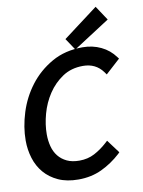

<svg xmlns="http://www.w3.org/2000/svg" viewBox="-95 -933 753 1011"><g transform="rotate(-10 281.0 -428.0)"><path d="M484 -507 474 -521Q436 -573 368 -573Q305 -573 258.5 -542Q212 -511 180.5 -463.5Q149 -416 133.5 -359.5Q118 -303 118 -251Q118 -217 126 -186.5Q134 -156 152 -133.5Q170 -111 197.5 -98Q225 -85 264 -85Q309 -85 345 -104Q381 -123 413 -152L425 -163L478 -92L470 -84Q423 -41 367 -14.5Q311 12 242 12Q180 12 135 -8.5Q90 -29 60.5 -63.5Q31 -98 17 -143.5Q3 -189 3 -238Q3 -310 27 -386.5Q51 -463 99 -526Q147 -589 218 -629.5Q289 -670 383 -670Q436 -670 481 -648.5Q526 -627 555 -587L562 -578ZM302 -728 488 -868 539 -791 344 -665Z"/></g></svg>

Font: Codetta
Style: Bold Italic
Weight: 700
Italic angle: -11°
Designer: Ulrich Proeller
Foundry: PROSA GmbH
Version: Version 2.00;September 29, 2018;FontCreator 11.5.0.2427 64-b